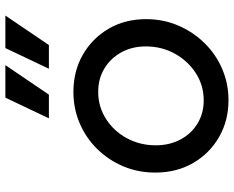

<svg xmlns="http://www.w3.org/2000/svg" viewBox="-96 -742 850 697"><g transform="rotate(-90 328.5 -393.0)"><path d="M314 12Q240 12 180.5 -22Q121 -56 86 -116Q51 -176 51 -254Q51 -316 73.5 -369.5Q96 -423 136 -464Q176 -505 229.5 -528Q283 -551 344 -551Q419 -551 478.5 -517Q538 -483 573 -423.5Q608 -364 608 -287Q608 -225 585 -171Q562 -117 521.5 -75.5Q481 -34 427.5 -11Q374 12 314 12ZM313 -78Q368 -78 412.5 -107Q457 -136 483 -183.5Q509 -231 509 -288Q509 -338 487.5 -377Q466 -416 429 -438.5Q392 -461 344 -461Q290 -461 245.5 -432.5Q201 -404 175.5 -356.5Q150 -309 150 -252Q150 -202 171 -162.5Q192 -123 229 -100.5Q266 -78 313 -78ZM248 -640 323 -798H441L334 -640ZM428 -640 503 -798H621L514 -640Z"/></g></svg>

Font: Plus Jakarta Sans Medium
Style: Italic
Weight: 500
Italic angle: -8°
Designer: Gumpita Rahayu
Foundry: Tokotype
Version: Version 2.071; ttfautohint (v1.8.4.7-5d5b);gftools[0.9.29]